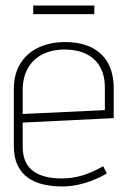

<svg xmlns="http://www.w3.org/2000/svg" viewBox="-20 -662 461 694"><path d="M321 -642H100V-611H321ZM62 -133V-219L391 -235V-342Q391 -398 369.5 -435.5Q348 -473 308.5 -491.5Q269 -510 215 -510Q162 -510 120 -490.5Q78 -471 54 -433Q30 -395 30 -339V-134Q30 -93 43.5 -65Q57 -37 80.5 -20Q104 -3 136 4.5Q168 12 205 12Q245 12 287 -0.5Q329 -13 366 -35L353 -61Q312 -38 276.5 -27.5Q241 -17 202 -17Q172 -17 146.5 -23Q121 -29 102 -42Q83 -55 72.5 -77.5Q62 -100 62 -133ZM359 -345V-264L62 -250V-335Q62 -382 80.5 -415Q99 -448 133.5 -465.5Q168 -483 214 -483Q258 -483 290.5 -467.5Q323 -452 341 -421.5Q359 -391 359 -345Z"/></svg>

Font: Advent Pro ExtraLight
Style: Regular
Weight: 250
Version: Version 3.000